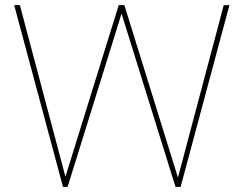

<svg xmlns="http://www.w3.org/2000/svg" viewBox="-20 -724 944 744"><path d="M224 0 35 -704H57L240 -15H226L440 -704H462L676 -15H664L847 -704H869L680 0H660L443 -697H459L242 0Z"/></svg>

Font: Poppins Devanagari Thin
Style: Regular
Weight: 100
Designer: Ninad Kale (Devanagari), Jonny Pinhorn (Latin)
Foundry: Indian Type Foundry
Version: 4.005